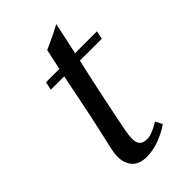

<svg xmlns="http://www.w3.org/2000/svg" viewBox="-195 -690 759 759"><g transform="rotate(-45 184.0 -310.5)"><path d="M368.2 -488.3 360.8 -454.1H238.3Q209.5 -331.1 170.9 -135.7Q165.5 -107.4 165.5 -90.8Q165.5 -67.4 175.5 -56.9Q185.5 -46.4 208 -46.4Q233.9 -46.4 277.8 -74.2L292.5 -44.9Q263.2 -24.4 227.1 -11Q190.9 2.4 156.7 2.4Q115.2 2.4 95 -20.5Q74.7 -43.5 74.7 -80.6Q74.7 -96.7 78.6 -115.2Q83.5 -138.2 94.5 -186Q105.5 -233.9 110.8 -259.3Q116.7 -287.1 131.6 -361.1Q146.5 -435.1 150.4 -454.1H75.7L83 -488.3H157.7L176.3 -574.7Q236.8 -601.6 274.4 -622.6L245.6 -488.3Z"/></g></svg>

Font: Flanker
Style: Italic
Weight: 400
Italic angle: -12°
Designer: Flanker
Version: Version 2.027